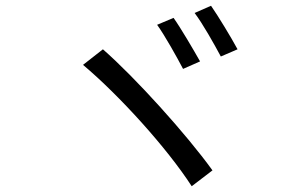

<svg xmlns="http://www.w3.org/2000/svg" viewBox="-20 -747 1040 666"><path d="M582 -685 525 -661C551 -625 593 -550 615 -508L674 -534C652 -573 607 -650 582 -685ZM712 -727 655 -702C682 -667 723 -594 746 -551L804 -576C782 -617 737 -691 712 -727ZM337 -576 268 -522C394 -416 559 -234 645 -101L717 -156C627 -281 450 -477 337 -576Z"/></svg>

Font: Noto Sans T Chinese Regular
Style: Regular
Weight: 400
Designer: Ryoko NISHIZUKA (kana & ideographs); Paul D. Hunt (Latin, Greek & Cyrillic); Wenlong ZHANG (bopomofo); Sandoll Communica
Foundry: Adobe Systems Incorporated
Version: Version 1.000;PS 1;hotconv 1.0.78;makeotf.lib2.5.61930